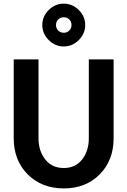

<svg xmlns="http://www.w3.org/2000/svg" viewBox="-20 -1030 707 1066"><path d="M56.2 -262.2V-700.2H193.8V-262.2Q193.8 -191.9 231.4 -144.5Q269 -97.2 334 -97.2Q398.9 -97.2 436 -144.5Q473.1 -191.9 473.1 -262.2V-700.2H610.8V-262.2Q610.8 -139.6 533.4 -61.8Q456.1 16.1 334 16.1Q211.9 16.1 134 -61.8Q56.2 -139.6 56.2 -262.2ZM417.5 -807.6Q381.8 -772 334 -772Q286.1 -772 250.5 -807.6Q214.8 -843.3 214.8 -891.1Q214.8 -939 250.5 -974.4Q286.1 -1009.8 334 -1009.8Q381.8 -1009.8 417.5 -974.4Q453.1 -939 453.1 -891.1Q453.1 -843.3 417.5 -807.6ZM303.2 -860.4Q315.4 -848.1 334 -848.1Q352.5 -848.1 364.7 -860.4Q377 -872.6 377 -891.1Q377 -909.7 364.7 -921.9Q352.5 -934.1 334 -934.1Q315.4 -934.1 303.2 -921.9Q291 -909.7 291 -891.1Q291 -872.6 303.2 -860.4Z"/></svg>

Font: Uncut Sans
Style: Bold
Weight: 700
Designer: Kasper Nordkvist
Foundry: UNCUT.wtf
Version: Version 1.304;Glyphs 3.2 (3246)